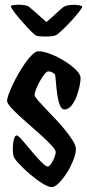

<svg xmlns="http://www.w3.org/2000/svg" viewBox="-20 -804 363 802"><path d="M316.4 -480.5Q317.4 -469.7 313 -447.3Q308.6 -424.8 300.3 -402.3Q292 -379.9 278.8 -363.3Q265.6 -346.7 249 -346.7Q237.3 -346.7 230 -365.2Q222.7 -383.8 219.2 -408.7Q215.8 -433.6 213.9 -458Q211.9 -482.4 210 -492.2Q207 -497.1 198.7 -501.5Q190.4 -505.9 182.6 -505.9Q174.8 -505.9 165 -493.2Q155.3 -480.5 146 -463.9Q136.7 -447.3 130.4 -430.7Q124 -414.1 125 -406.2Q125 -400.4 137.7 -385.7Q150.4 -371.1 169.4 -351.1Q188.5 -331.1 210.4 -308.1Q232.4 -285.2 251 -262.2Q269.5 -239.3 282.7 -218.8Q295.9 -198.2 296.9 -183.6Q297.9 -166 287.6 -138.7Q277.3 -111.3 261.7 -85.9Q246.1 -60.5 228.5 -42Q210.9 -23.4 197.3 -22.5Q183.6 -21.5 157.7 -37.6Q131.8 -53.7 106 -75.7Q80.1 -97.7 60.1 -119.1Q40 -140.6 37.1 -150.4Q34.2 -159.2 33.7 -173.8Q33.2 -188.5 34.7 -203.1Q36.1 -217.8 40 -228Q43.9 -238.3 49.8 -238.3Q55.7 -238.3 73.2 -218.3Q90.8 -198.2 111.3 -173.3Q131.8 -148.4 151.4 -128.4Q170.9 -108.4 179.7 -108.4Q184.6 -108.4 190.4 -115.7Q196.3 -123 201.2 -132.8Q206.1 -142.6 209.5 -152.8Q212.9 -163.1 212.9 -168.9Q211.9 -177.7 197.3 -194.3Q182.6 -210.9 160.2 -231.4Q137.7 -252 111.3 -274.9Q85 -297.9 62.5 -318.4Q40 -338.9 25.4 -355.5Q10.7 -372.1 9.8 -380.9Q8.8 -389.6 15.6 -408.7Q22.5 -427.7 33.2 -450.7Q43.9 -473.6 58.1 -498Q72.3 -522.5 86.9 -543Q101.6 -563.5 115.7 -576.7Q129.9 -589.8 140.6 -589.8Q162.1 -589.8 191.9 -578.1Q221.7 -566.4 249 -549.3Q276.4 -532.2 295.9 -513.7Q315.4 -495.1 316.4 -480.5ZM25.4 -779.3Q26.4 -781.2 36.1 -782.7Q45.9 -784.2 58.6 -784.2Q71.3 -784.2 83.5 -782.2Q95.7 -780.3 101.6 -775.4Q103.5 -773.4 111.3 -767.1Q119.1 -760.7 129.4 -751.5Q139.6 -742.2 151.4 -731.9Q163.1 -721.7 173.8 -711.9Q184.6 -720.7 196.3 -731.4Q208 -742.2 218.8 -752Q229.5 -761.7 237.3 -768.6Q245.1 -775.4 248 -776.4Q256.8 -781.2 269.5 -782.7Q282.2 -784.2 293.9 -783.7Q305.7 -783.2 314 -781.2Q322.3 -779.3 323.2 -776.4Q324.2 -772.5 310.5 -754.9Q296.9 -737.3 277.8 -716.8Q258.8 -696.3 240.2 -678.7Q221.7 -661.1 214.8 -657.2Q209 -654.3 196.3 -652.8Q183.6 -651.4 169.9 -651.4Q156.2 -651.4 145 -652.3Q133.8 -653.3 130.9 -655.3Q126 -658.2 115.7 -667.5Q105.5 -676.8 93.8 -689.9Q82 -703.1 69.3 -717.3Q56.6 -731.4 46.4 -744.6Q36.1 -757.8 30.3 -767.1Q24.4 -776.4 25.4 -779.3Z"/></svg>

Font: Jolly Lodger
Style: Regular
Weight: 400
Designer: Stuart Sandler
Foundry: Font Diner, Inc
Version: Version 1.000